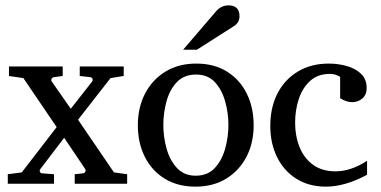

<svg xmlns="http://www.w3.org/2000/svg" viewBox="-20 -699 1408 710"><path d="M450.2 -19.5H256.3V-54.7L287.6 -58.1Q292.5 -58.6 295.9 -64.5Q297.9 -69.3 294.9 -74.2L217.3 -189.5L129.4 -74.2Q125.5 -69.3 127.4 -64.5Q129.4 -58.6 135.3 -58.1L179.7 -54.7V-19.5H8.8V-54.7L60.5 -61.5L189.5 -229L66.4 -410.2L13.2 -418V-453.1H211.9V-418L179.7 -413.6Q173.8 -413.1 170.9 -407.7Q168 -401.9 171.4 -397.5L241.7 -296.9L320.8 -397.5Q323.7 -401.9 322.3 -407.2Q319.3 -413.1 314 -413.6L274.9 -418V-453.1H437.5V-418L388.7 -410.2L268.6 -256.3L401.4 -61.5L450.2 -54.7Z M865.7 -638.7Q865.7 -615.7 845.2 -602.5L708 -515.1H657.2L776.9 -654.8Q796.9 -679.2 824.7 -679.2Q865.7 -679.2 865.7 -638.7ZM918 -235.8Q918 -170.4 891.4 -119.1Q864.7 -67.9 816.4 -38.3Q768.1 -8.8 702.6 -8.8Q637.2 -8.8 589.4 -38.1Q541.5 -67.4 515.6 -118.9Q489.7 -170.4 489.7 -235.8Q489.7 -301.3 516.4 -352.8Q543 -404.3 591.6 -434.1Q640.1 -463.9 706.1 -463.9Q772 -463.9 819.3 -434.3Q866.7 -404.8 892.3 -353.3Q918 -301.8 918 -235.8ZM824.7 -236.8Q824.7 -280.8 812.7 -323.7Q800.8 -366.7 774.7 -395Q748.5 -423.3 705.1 -423.3Q660.6 -423.3 634 -395.3Q607.4 -367.2 595.7 -324.2Q584 -281.2 584 -236.8Q584 -192.9 595.9 -149.7Q607.9 -106.4 634.3 -77.9Q660.6 -49.3 703.6 -49.3Q748 -49.3 774.4 -77.9Q800.8 -106.4 812.7 -149.7Q824.7 -192.9 824.7 -236.8Z M1337.4 -52.7Q1255.4 -8.8 1185.5 -8.8Q1122.1 -8.8 1075.7 -38.1Q1029.3 -67.4 1004.4 -118.4Q979.5 -169.4 979.5 -233.4Q979.5 -301.8 1006.3 -353.8Q1033.2 -405.8 1082 -434.8Q1130.9 -463.9 1196.3 -463.9Q1229.5 -463.9 1261.5 -455.1Q1293.5 -446.3 1314.7 -426.5Q1335.9 -406.7 1335.9 -373.5Q1335.9 -349.1 1320.3 -335.2Q1304.7 -321.3 1282.7 -321.3Q1259.8 -321.3 1237.8 -335.9V-415Q1219.2 -425.8 1200.2 -425.8Q1155.3 -425.8 1126.7 -399.7Q1098.1 -373.5 1084.7 -332.3Q1071.3 -291 1071.3 -245.6Q1071.3 -195.8 1087.9 -154.8Q1104.5 -113.8 1137.7 -89.6Q1170.9 -65.4 1220.7 -65.4Q1277.8 -65.4 1337.4 -104.5Z"/></svg>

Font: Annapurna SIL
Style: Regular
Weight: 400
Designer: Peter Martin, Annie Olsen
Foundry: SIL International
Version: Version 2.000